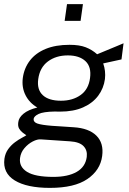

<svg xmlns="http://www.w3.org/2000/svg" viewBox="-20 -743 629 934"><path d="M223 171Q111 171 51.8 134.8Q-7.5 98.5 1.5 29.5Q5.5 2 20 -17.8Q34.5 -37.5 52.8 -51Q71 -64.5 86.8 -72.8Q102.5 -81 108 -85Q101 -90 90.8 -97.5Q80.5 -105 73.2 -117.2Q66 -129.5 69 -149Q71.5 -171 94.5 -190Q117.5 -209 161.5 -220Q123 -242.5 104 -280.2Q85 -318 91 -364Q97.5 -412 125.5 -448.5Q153.5 -485 202 -505Q250.5 -525 318.5 -525Q366.5 -525 397.2 -513Q428 -501 452.5 -479Q460.5 -482.5 477.8 -489.5Q495 -496.5 515.2 -505Q535.5 -513.5 553.8 -521Q572 -528.5 581 -532.5L571 -454L482 -434.5Q495 -398 490.5 -358.5Q484.5 -313.5 457.8 -277.5Q431 -241.5 384.5 -220.8Q338 -200 271.5 -200Q266 -200 258.5 -200.2Q251 -200.5 247 -200.5Q190 -199.5 167.5 -188.5Q145 -177.5 143.5 -164Q142.5 -148.5 162.5 -141.8Q182.5 -135 232 -131Q251.5 -129.5 278.5 -128Q305.5 -126.5 338 -124Q412 -119.5 448.8 -83.2Q485.5 -47 477 16Q468 85 405 128Q342 171 223 171ZM239.5 117.5Q310.5 117.5 353 93.2Q395.5 69 402 20.5Q406 -11.5 386.5 -32Q367 -52.5 320.5 -55.5L179 -65Q162 -66.5 139.2 -54.8Q116.5 -43 98.8 -22.2Q81 -1.5 77.5 25.5Q72 68 111.2 92.8Q150.5 117.5 239.5 117.5ZM276.5 -253Q333.5 -253 372.2 -280.8Q411 -308.5 418 -363.5Q425.5 -418 395.5 -445.8Q365.5 -473.5 310 -473.5Q252.5 -473.5 213 -444Q173.5 -414.5 166 -358Q159 -307.5 188 -280.2Q217 -253 276.5 -253ZM294.5 -641.5 306 -723H383.5L372 -641.5Z"/></svg>

Font: Public Sans Thin Light
Style: Italic
Weight: 300
Italic angle: -8°
Version: Version 2.001